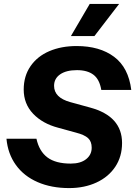

<svg xmlns="http://www.w3.org/2000/svg" viewBox="-20 -950 690 980"><path d="M342 -766 438 -930H588L462 -766ZM13 -242H166Q180 -178 222 -146.5Q264 -115 341 -115Q391 -115 419.5 -137.5Q448 -160 448 -196Q448 -228 429.5 -245Q411 -262 368 -273L277 -298Q197 -319 149 -369.5Q101 -420 101 -493Q101 -562 136 -612.5Q171 -663 232 -689Q293 -715 371 -715Q489 -715 562.5 -660Q636 -605 650 -491H497Q488 -545 457 -568.5Q426 -592 373 -592Q318 -592 287 -570.5Q256 -549 256 -512Q256 -452 338 -429L440 -401Q603 -357 603 -220Q603 -151 568.5 -99Q534 -47 472.5 -18.5Q411 10 333 10Q242 10 172 -20.5Q102 -51 61 -108Q20 -165 13 -242Z"/></svg>

Font: CBA Beacon Sans Extra Bold
Style: Italic
Weight: 800
Italic angle: -13°
Designer: Wei Huang
Foundry: Wei Huang
Version: Version 1.002